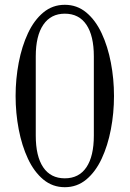

<svg xmlns="http://www.w3.org/2000/svg" viewBox="-20 -770 540 800"><path d="M250 10Q199 10 160.5 -22Q122 -54 96.5 -108.5Q71 -163 58 -231Q45 -299 45 -370Q45 -441 58 -509Q71 -577 96.5 -631.5Q122 -686 160.5 -718Q199 -750 250 -750Q301 -750 339.5 -718Q378 -686 403.5 -631.5Q429 -577 442 -509Q455 -441 455 -370Q455 -299 442 -231Q429 -163 403.5 -108.5Q378 -54 339.5 -22Q301 10 250 10ZM250 -27Q309 -27 340 -73Q371 -119 371 -205V-535Q371 -621 340 -667Q309 -713 250 -713Q192 -713 160.5 -667Q129 -621 129 -535V-205Q129 -119 160 -73Q191 -27 250 -27Z"/></svg>

Font: Xanh Mono
Style: Regular
Weight: 400
Monospace: yes
Designer: Lam Bao, Duy Dao
Foundry: Yellow Type Foundry
Version: Version 3.101; ttfautohint (v1.8.3)